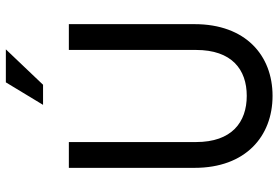

<svg xmlns="http://www.w3.org/2000/svg" viewBox="-164 -756 929 640"><g transform="rotate(-90 300.0 -435.5)"><path d="M61 -670V-251C61 -81 166 9 301 9C436 9 540 -81 540 -251V-670H454V-246C454 -127 389 -77 301 -77C213 -77 147 -127 147 -246V-670ZM271 -756H338L456 -880H346Z"/></g></svg>

Font: LT Wave Mono
Style: Regular
Weight: 400
Designer: Daniel Lyons
Version: Version 2.5 (Glyphs App)